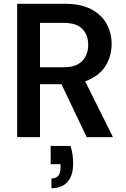

<svg xmlns="http://www.w3.org/2000/svg" viewBox="-20 -720 659 1008"><path d="M70 0V-700H321Q405 -700 459 -671.5Q513 -643 539.5 -595.5Q566 -548 566 -488Q566 -432 540 -384Q514 -336 459.5 -307Q405 -278 319 -278H190V0ZM435 0 288 -309H419L573 0ZM190 -367H314Q380 -367 411.5 -399.5Q443 -432 443 -485Q443 -537 412 -568.5Q381 -600 313 -600H190ZM250 268V217Q275 217 286.5 202Q298 187 298 157V142H246V46H350Q358 70 361 94Q364 118 364 138Q364 201 335 234.5Q306 268 250 268Z"/></svg>

Font: DM Sans 18pt SemiBold
Style: Regular
Weight: 600
Designer: Colophon Foundry, Jonny Pinhorn
Foundry: Colophon Foundry
Version: Version 4.004;gftools[0.9.30]